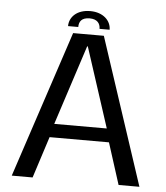

<svg xmlns="http://www.w3.org/2000/svg" viewBox="-55 -833 762 881"><g transform="rotate(5 326.5 -392.0)"><path d="M32 0H128L189.5 -191H463L524 0H620L397 -676H255.5ZM205.5 -253.5 325 -621H328L447.5 -253.5ZM325.5 -783.5C263.5 -783.5 229.5 -747.5 229.5 -706H276.5C276.5 -730.5 288 -750 325.5 -750C360 -750 374.5 -731 374.5 -706H421C421 -747.5 385 -783.5 325.5 -783.5Z"/></g></svg>

Font: Anybody
Style: Regular
Weight: 400
Designer: Tyler Finck
Foundry: Etcetera Type Company
Version: Version 1.110